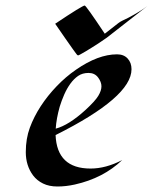

<svg xmlns="http://www.w3.org/2000/svg" viewBox="-20 -678 561 705"><path d="M462.9 -423.8Q462.9 -321.3 184.1 -182.1Q189 -59.1 312.5 -59.1Q368.7 -59.1 428.7 -90.3Q359.4 -23.9 254.9 -0.5Q222.2 6.8 191.2 6.8Q160.2 6.8 137.9 -4.2Q115.7 -15.1 101.6 -33.7Q74.7 -69.8 74.7 -119.4Q74.7 -168.9 89.6 -209.2Q104.5 -249.5 129.6 -288.1Q154.8 -326.7 188 -361.3Q221.2 -396 258.8 -421.9Q340.3 -478.5 409.7 -478.5Q434.6 -478.5 448.7 -463.1Q462.9 -447.8 462.9 -423.8ZM199.2 -286.1Q187 -242.7 184.6 -205.6Q232.4 -218.3 293.5 -273.9Q329.1 -306.6 340.8 -325.9Q352.5 -345.2 352.5 -361.1Q352.5 -377 340.1 -393.6Q327.6 -410.2 305.2 -410.2Q282.7 -410.2 266.8 -399.2Q251 -388.2 238.3 -370.6Q225.6 -353 215.8 -330.8Q206.1 -308.6 199.2 -286.1ZM291 -657.7Q295.9 -657.7 364.7 -554.2L414.1 -592.8Q420.9 -598.1 429.2 -602.1Q437.5 -606 451.2 -612.8Q495.6 -636.2 521 -655.8L372.1 -539.6Q353.5 -526.4 341.6 -518.8Q329.6 -511.2 317.4 -503.4Q305.2 -495.6 294.4 -489.3Q269.5 -474.6 266.8 -474.6Q264.2 -474.6 260.7 -479.5Q257.3 -484.4 247.3 -497.8Q237.3 -511.2 219.2 -537.8Q201.2 -564.5 182.6 -590.8Q282.7 -657.7 291 -657.7Z"/></svg>

Font: Fondamento
Style: Italic
Weight: 400
Italic angle: -12°
Version: Version 1.000